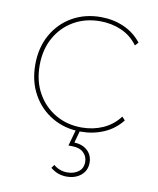

<svg xmlns="http://www.w3.org/2000/svg" viewBox="-83 -585 710 863"><g transform="rotate(10 272.5 -153.5)"><path d="M308 3Q235 3 177.5 -30.5Q120 -64 87 -123Q54 -182 54 -259Q54 -336 87 -395Q120 -454 177.5 -487Q235 -520 308 -520Q364 -520 412.5 -499Q461 -478 494 -436L480 -421Q450 -462 405 -481.5Q360 -501 308 -501Q241 -501 188 -470.5Q135 -440 104.5 -385.5Q74 -331 74 -259Q74 -187 104.5 -132.5Q135 -78 188 -47Q241 -16 308 -16Q360 -16 405 -36Q450 -56 480 -96L494 -81Q461 -39 412.5 -18Q364 3 308 3ZM280 213Q259 213 241 206.5Q223 200 206 186L217 171Q229 182 245.5 188Q262 194 279 194Q310 194 330.5 178.5Q351 163 351 134Q351 108 332.5 91Q314 74 280 74H264L286 -5H305L288 56Q326 58 348.5 79Q371 100 371 134Q371 170 345 191.5Q319 213 280 213Z"/></g></svg>

Font: Montserrat Thin
Style: Regular
Weight: 100
Designer: Julieta Ulanovsky
Foundry: Julieta Ulanovsky
Version: Version 9.000